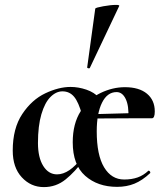

<svg xmlns="http://www.w3.org/2000/svg" viewBox="-20 -751 669 784"><path d="M355 -258Q365 -246 370 -236Q375 -226 375 -215Q375 -118 405 -68Q435 -18 487 -18Q518 -18 542 -26.5Q566 -35 586 -54H587Q590 -54 592.5 -50.5Q595 -47 593 -44Q561 -14 529 -1Q497 12 458 12Q379 12 328 -33Q277 -78 277 -170L336 -299Q336 -283 355 -258ZM332 -284 516 -289V-268L333 -267ZM490 -395Q548 -395 580 -368.5Q612 -342 612 -296Q612 -268 600 -268H504Q507 -318 493.5 -346.5Q480 -375 456 -375Q418 -375 396.5 -331.5Q375 -288 375 -215L277 -170Q277 -246 309.5 -297Q342 -348 391 -371.5Q440 -395 490 -395ZM32 -136Q32 -227 71 -285.5Q110 -344 165 -370Q220 -396 268 -396Q300 -396 332.5 -385Q365 -374 386 -351L315 -282Q301 -334 282.5 -356Q264 -378 235 -378Q209 -378 186 -355Q163 -332 149 -284.5Q135 -237 135 -167Q135 -108 156.5 -73.5Q178 -39 213 -39Q263 -39 315 -108L323 -99Q286 -49 247.5 -18Q209 13 159 13Q106 13 69 -27Q32 -67 32 -136ZM343 -472Q340 -472 337.5 -473.5Q335 -475 336 -476L369 -716Q371 -720 402 -725.5Q433 -731 454 -731Q468 -731 467 -727L347 -474Q347 -472 343 -472Z"/></svg>

Font: Cormorant Infant
Style: Bold
Weight: 700
Designer: Christian Thalmann (Catharsis Fonts)
Foundry: Catharsis Fonts
Version: Version 4.000